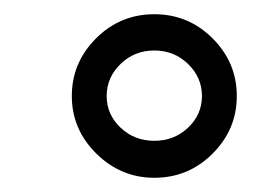

<svg xmlns="http://www.w3.org/2000/svg" viewBox="-20 -830 386 270"><path d="M313 -695Q313 -648 279 -614Q245 -580 197 -580Q150 -580 115.5 -614Q81 -648 81 -695Q81 -742 115 -776Q149 -810 197 -810Q245 -810 279 -776Q313 -742 313 -695ZM130 -695Q130 -669 149.5 -650.5Q169 -632 197 -632Q225 -632 244.5 -650.5Q264 -669 264 -695Q264 -721 244.5 -740Q225 -759 197 -759Q169 -759 149.5 -740Q130 -721 130 -695Z"/></svg>

Font: Sapa
Style: Regular
Weight: 400
Version: Version 1.20 June 8, 2016